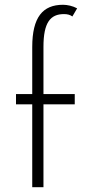

<svg xmlns="http://www.w3.org/2000/svg" viewBox="-20 -784 364 804"><path d="M115 0H162V-347H293V-390H162V-588C162 -690 191 -725 248 -725C262 -725 274 -722 283 -715L303 -749C285 -759 262 -764 244 -764C159 -764 115 -712 115 -587V-390H47V-347H115Z"/></svg>

Font: Sulaf Light
Style: Regular
Weight: 300
Designer: Bandar Raffah (Arabic) and Santiago Orozco (Latin)
Foundry: Caramella and Typemade
Version: Version 1.005;PS 001.005;hotconv 1.0.88;makeotf.lib2.5.64775